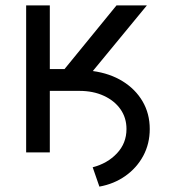

<svg xmlns="http://www.w3.org/2000/svg" viewBox="-20 -566 627 713"><path d="M77.1 0V-545.9H165V-309.6H219.7L412.6 -545.9H525.4L324.7 -302.2Q388.2 -293.5 435.5 -264.2Q482.9 -234.9 509.5 -189.5Q536.1 -144 536.1 -86.9Q536.1 -32.2 512 12.7Q487.8 57.6 445.6 87.4Q403.3 117.2 349.1 127L324.2 55.2Q378.9 41 414.3 3.4Q449.7 -34.2 449.7 -86.9Q449.7 -128.4 427.5 -160.2Q405.3 -191.9 365.7 -210.2Q326.2 -228.5 274.9 -228.5H165V0Z"/></svg>

Font: Inter
Style: Regular
Weight: 400
Designer: Rasmus Andersson
Foundry: rsms
Version: Version 4.001;git-9221beed3